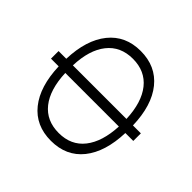

<svg xmlns="http://www.w3.org/2000/svg" viewBox="-158 -967 1234 1234"><g transform="rotate(-45 458.5 -350.0)"><path d="M493 -48V24H424V-48Q247 -54 148.5 -133Q50 -212 50 -351Q50 -490 148.5 -569Q247 -648 424 -654V-724H493V-654Q669 -648 768 -568.5Q867 -489 867 -351Q867 -212 768.5 -132.5Q670 -53 493 -48ZM796 -351Q796 -463 716.5 -526Q637 -589 493 -594V-107Q638 -113 717 -176Q796 -239 796 -351ZM424 -107V-594Q278 -588 199.5 -525.5Q121 -463 121 -351Q121 -239 200.5 -176.5Q280 -114 424 -107Z"/></g></svg>

Font: CMG Sans
Style: Regular
Weight: 400
Designer: Julieta Ulanovsky
Foundry: Julieta Ulanovsky
Version: Version 7.200